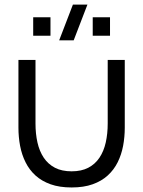

<svg xmlns="http://www.w3.org/2000/svg" viewBox="-20 -800 621 833"><path d="M60 -246.3V-540H134V-264.3Q134 -219.8 142.5 -181.9Q151 -144 169.8 -115.8Q188.7 -87.7 218.4 -72.2Q248.2 -56.7 290.7 -56.7Q333.2 -56.7 362.9 -72.2Q392.7 -87.7 411.5 -115.8Q430.3 -144 438.8 -181.9Q447.3 -219.8 447.3 -264.3V-540H521.3V-246.3Q521.3 -205.5 514.1 -167.2Q506.8 -128.8 490.6 -96.1Q474.3 -63.3 447.5 -38.8Q420.7 -14.3 381.9 -0.5Q343.2 13.3 290.7 13.3Q238.2 13.3 199.4 -0.5Q160.7 -14.3 133.8 -38.8Q107 -63.3 90.8 -96.1Q74.5 -128.8 67.2 -167.2Q60 -205.5 60 -246.3ZM457.3 -645H382.3V-725H457.3ZM199 -645H124V-725H199ZM236.7 -625H299.7L359.3 -780H296.3Z"/></svg>

Font: Manrope Variable Light
Style: Regular
Weight: 200
Designer: Mikhail Sharanda
Foundry: Mikhail Sharanda
Version: Version 4.505